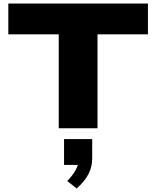

<svg xmlns="http://www.w3.org/2000/svg" viewBox="-20 -725 883 1085"><path d="M312 0V-531H27V-705H816V-531H531V0ZM413 340 360 298Q393 264 409 233Q425 202 426 178L458 207H342V61H501V171Q501 218 479.5 259.5Q458 301 413 340Z"/></svg>

Font: Nunito Sans 7pt Expanded Black
Style: Regular
Weight: 900
Width: 7
Designer: Vernon Adams
Foundry: Vernon Adams
Version: Version 3.101;gftools[0.9.27]